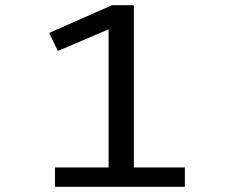

<svg xmlns="http://www.w3.org/2000/svg" viewBox="-20 -720 890 740"><path d="M496 -74.5H692.5V0H192V-74.5H398.5V-607L203 -523.5L169.5 -593L412 -700H496Z"/></svg>

Font: League Mono Wide
Style: Regular
Weight: 400
Width: 8
Designer: Tyler Finck
Foundry: The League of Moveable Type / Tyler Finck
Version: Version 2.210